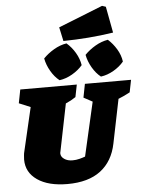

<svg xmlns="http://www.w3.org/2000/svg" viewBox="-63 -1025 812 1086"><g transform="rotate(-5 342.5 -481.5)"><path d="M276 12Q168 12 105.5 -31Q43 -74 43 -147Q43 -158 44.5 -170Q46 -182 46 -183L106 -440L41 -467L56 -544H377L363 -474Q348 -464 336 -457.5Q324 -451 306 -443L251 -171Q250 -167 250 -167Q250 -167 250 -164Q250 -145 269 -132Q288 -119 316 -119Q336 -119 355.5 -124Q375 -129 388 -134L458 -440L408 -467L423 -544H685L671 -474Q659 -468 651.5 -464Q644 -460 634 -455.5Q624 -451 605 -443L554 -193Q534 -94 464.5 -41Q395 12 276 12ZM323 -796 306 -875 558 -975 579 -968 607 -819Q536 -808 465 -802.5Q394 -797 323 -796ZM282 -577Q254 -599 233.5 -634.5Q213 -670 206 -707Q232 -734 267 -754.5Q302 -775 339 -781Q368 -756 388 -722Q408 -688 414 -651Q390 -623 354.5 -602.5Q319 -582 282 -577ZM517 -577Q489 -599 468.5 -634.5Q448 -670 441 -707Q467 -734 502 -754.5Q537 -775 574 -781Q602 -756 622.5 -722Q643 -688 648 -651Q625 -623 589.5 -602.5Q554 -582 517 -577Z"/></g></svg>

Font: Piazzolla SC Black
Style: Italic
Weight: 900
Italic angle: -11.3°
Designer: Juan Pablo del Peral
Foundry: Huerta Tipografica
Version: Version 1.330